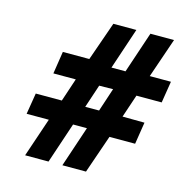

<svg xmlns="http://www.w3.org/2000/svg" viewBox="-105 -811 886 911"><g transform="rotate(15 338.0 -355.5)"><path d="M54 -192H163L98 0H213L280 -200H348L281 0H397L462 -188H588L605 -296L497 -297L535 -410H659L676 -516H572L639 -711H523L455 -508H386L454 -711H341L274 -520H144L127 -410H237L199 -296H71ZM314 -296 352 -410 420 -411 382 -296Z"/></g></svg>

Font: Asimov Pro
Style: UltObl
Weight: 900
Designer: Google
Version: Version 2.000980; 2014